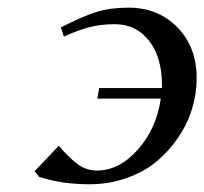

<svg xmlns="http://www.w3.org/2000/svg" viewBox="-20 -474 531 499"><path d="M69.8 -28.8 132.8 -95.2Q159.7 -63.5 182.1 -47.1Q204.6 -30.8 231.9 -30.8Q290.5 -30.8 338.9 -85.9Q387.2 -141.1 397.9 -217.8H232.9L237.8 -245.1H400.9V-252.9Q400.9 -326.2 366.9 -368.7Q333 -411.1 278.8 -411.1Q241.7 -411.1 212.2 -403.3Q182.6 -395.5 146 -378.9L138.2 -402.8Q194.8 -431.6 230.7 -442.9Q266.6 -454.1 314 -454.1Q391.1 -454.1 441.2 -402.8Q491.2 -351.6 491.2 -270Q491.2 -231.9 479.7 -193.1Q468.3 -154.3 444.6 -118.7Q420.9 -83 388.2 -55.4Q355.5 -27.8 309.8 -11.5Q264.2 4.9 211.9 4.9Q141.6 4.9 82 -14.2Z"/></svg>

Font: Dehuti Alt
Style: Bold-Italic
Weight: 700
Version: Version 1.2